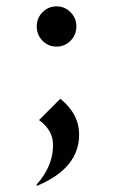

<svg xmlns="http://www.w3.org/2000/svg" viewBox="-20 -453 371 615"><path d="M116.2 -322.5Q97.7 -341.3 97.7 -368.2Q97.7 -395 116.2 -413.8Q134.8 -432.6 161.1 -432.6Q187.5 -432.6 206.1 -413.8Q224.6 -395 224.6 -368.2Q224.6 -341.3 206.1 -322.5Q187.5 -303.7 161.1 -303.7Q134.8 -303.7 116.2 -322.5ZM173.3 -136.7Q233.4 -87.9 233.4 -22Q233.4 86.4 97.7 142.6V137.7Q149.9 79.1 149.9 11.7Q149.9 -36.1 105 -68.4Z"/></svg>

Font: Classica
Style: Book
Weight: 400
Version: Version 1.001